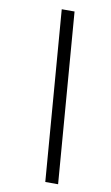

<svg xmlns="http://www.w3.org/2000/svg" viewBox="-98 -789 573 989"><g transform="rotate(10 189.0 -294.5)"><path d="M280 151H213L142 -740H209Z"/></g></svg>

Font: IBM Plex Sans Var
Style: Italic
Weight: 400
Italic angle: -11.31°
Designer: Mike Abbink, Paul van der Laan, Pieter van Rosmalen
Foundry: Bold Monday
Version: Version 1.001